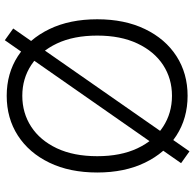

<svg xmlns="http://www.w3.org/2000/svg" viewBox="-25 -760 803 793"><g transform="rotate(-90 376.5 -363.5)"><path d="M377.4 9.8Q284.7 9.8 213.1 -36.4Q141.6 -82.5 101.1 -166.5Q60.5 -250.5 60.5 -363.3Q60.5 -477.1 101.1 -561Q141.6 -645 213.1 -691.2Q284.7 -737.3 377.4 -737.3Q469.7 -737.3 541 -691.2Q612.3 -645 652.8 -561Q693.4 -477.1 693.4 -363.3Q693.4 -250 652.8 -166Q612.3 -82 541 -36.1Q469.7 9.8 377.4 9.8ZM377.4 -54.7Q448.2 -54.7 504.4 -91.3Q560.5 -127.9 593.3 -197.3Q626 -266.6 626 -363.3Q626 -460.9 593.3 -530Q560.5 -599.1 504.4 -636Q448.2 -672.9 377.4 -672.9Q306.2 -672.9 249.8 -636.2Q193.4 -599.6 160.6 -530.3Q127.9 -460.9 127.9 -363.3Q127.9 -266.6 160.4 -197.5Q192.9 -128.4 249.3 -91.6Q305.7 -54.7 377.4 -54.7ZM147.9 17.6 99.1 -17.1 606.9 -745.1 655.3 -710.4Z"/></g></svg>

Font: Inter 17pt Light
Style: Regular
Weight: 300
Version: Version 4.001;git-66647c0bb